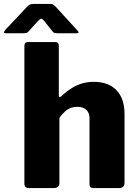

<svg xmlns="http://www.w3.org/2000/svg" viewBox="-75 -956 696 976"><path d="M72 0Q49 0 49 -23V-721Q49 -742 66 -742H207Q224 -742 224 -723V-470Q224 -464 227 -463Q230 -462 236 -466Q266 -494 293 -510Q320 -526 346.5 -533Q373 -540 401 -540Q476 -540 517 -497.5Q558 -455 558 -377V-27Q558 0 530 0H401Q389 0 384.5 -5Q380 -10 380 -23V-355Q380 -383 363.5 -398Q347 -413 318 -413Q300 -413 284 -407Q268 -401 254.5 -388.5Q241 -376 227 -357V-26Q227 0 197 0H72ZM193 -795 150 -849Q140 -861 135 -861Q130 -861 118 -849L69 -795Q63 -789 58.5 -788Q54 -787 45 -787H-46Q-54 -787 -54.5 -791.5Q-55 -796 -48 -804L62 -921Q69 -929 76 -932.5Q83 -936 96 -936H181Q191 -936 196.5 -932Q202 -928 207 -923L316 -804Q333 -787 315 -787H218Q210 -787 204 -788Q198 -789 193 -795Z"/></svg>

Font: Libre Franklin ExtraBold
Style: Regular
Weight: 800
Designer: Pablo Impallari, Rodrigo Fuenzalida, Nhung Nguyen
Foundry: Impallari Type
Version: Version 3.000